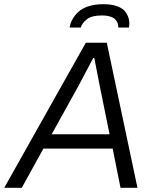

<svg xmlns="http://www.w3.org/2000/svg" viewBox="-46 -888 735 908"><path d="M283.2 -757.8Q286.6 -778.3 296.6 -796.6Q306.6 -814.9 324.5 -831.8Q342.3 -848.6 372.8 -858.4Q403.3 -868.2 442.9 -868.2Q481.9 -868.2 508.5 -858.4Q535.2 -848.6 547.4 -831.8Q559.6 -814.9 563.5 -796.6Q567.4 -778.3 564 -757.8H513.2Q513.7 -767.6 511 -776.4Q508.3 -785.2 500.7 -794.4Q493.2 -803.7 476.3 -809.3Q459.5 -814.9 435.1 -814.9Q388.7 -814.9 365.7 -797.6Q342.8 -780.3 335.9 -757.8ZM-25.9 0 359.9 -686H459L604 0H523.9L486.8 -185.1H159.2L57.1 0ZM198.2 -252.9H472.2L425.8 -481Q407.7 -570.3 399.9 -613.8H395Q383.3 -591.8 356.9 -542Q330.6 -492.2 324.2 -480Z"/></svg>

Font: Archivo Light
Style: Italic
Weight: 300
Italic angle: -10°
Designer: Hector Gatti
Foundry: Omnibus-Type
Version: Version 2.001